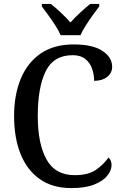

<svg xmlns="http://www.w3.org/2000/svg" viewBox="-20 -951 626 981"><path d="M345 10Q248 10 183 -36Q118 -82 85 -164.5Q52 -247 52 -358Q52 -467 86.5 -549.5Q121 -632 188.5 -678Q256 -724 356 -724Q454 -724 503.5 -691Q553 -658 553 -610Q553 -578 527.5 -558Q502 -538 461 -538Q461 -570 450.5 -600Q440 -630 416 -649.5Q392 -669 351 -669Q254 -669 213.5 -587Q173 -505 173 -358Q173 -217 217.5 -136.5Q262 -56 362 -56Q431 -56 470.5 -83.5Q510 -111 534 -146Q550 -134 550 -107Q550 -82 529.5 -55Q509 -28 463.5 -9Q418 10 345 10ZM290 -771Q280 -794 263 -820.5Q246 -847 227 -873Q208 -899 194 -918V-931H240Q264 -912 291.5 -886Q319 -860 340 -836Q361 -860 389 -886Q417 -912 441 -931H487V-918Q472 -899 453.5 -873Q435 -847 418 -820.5Q401 -794 391 -771Z"/></svg>

Font: Noto Serif Georgian SemiCondensed Medium
Style: Regular
Weight: 500
Width: 4
Designer: Monotype Design Team, Akaki Razmadze
Foundry: Google LLC
Version: Version 2.003; ttfautohint (v1.8.4.7-5d5b)